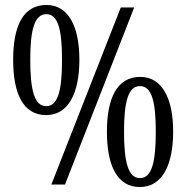

<svg xmlns="http://www.w3.org/2000/svg" viewBox="-20 -744 751 774"><path d="M166 -280C256 -280 300 -369 300 -503C300 -637 256 -724 167 -724C72 -724 33 -637 33 -503C33 -369 72 -280 166 -280ZM187 0H242L521 -714H467ZM166 -316C118 -316 102 -383 102 -503C102 -621 118 -687 167 -687C215 -687 230 -621 230 -503C230 -383 215 -316 166 -316ZM544 10C634 10 678 -79 678 -213C678 -347 634 -434 545 -434C451 -434 411 -347 411 -213C411 -79 451 10 544 10ZM544 -26C496 -26 480 -93 480 -213C480 -331 496 -397 544 -397C593 -397 608 -331 608 -213C608 -93 593 -26 544 -26Z"/></svg>

Font: Noto Serif Ethiopic XCn
Style: Regular
Weight: 400
Width: 2
Designer: Monotype Design Team
Foundry: Monotype Imaging Inc.
Version: Version 2.102